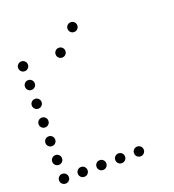

<svg xmlns="http://www.w3.org/2000/svg" viewBox="-136 -882 872 963"><g transform="rotate(-20 300.0 -400.0)"><path d="M349 -776Q339 -776 331.5 -768.5Q324 -761 324 -751V-749Q324 -739 331.5 -731.5Q339 -724 349 -724H351Q361 -724 368.5 -731.5Q376 -739 376 -749V-751Q376 -761 368.5 -768.5Q361 -776 351 -776ZM49 -676Q39 -676 31.5 -668.5Q24 -661 24 -651V-649Q24 -639 31.5 -631.5Q39 -624 49 -624H51Q61 -624 68.5 -631.5Q76 -639 76 -649V-651Q76 -661 68.5 -668.5Q61 -676 51 -676ZM249 -676Q239 -676 231.5 -668.5Q224 -661 224 -651V-649Q224 -639 231.5 -631.5Q239 -624 249 -624H251Q261 -624 268.5 -631.5Q276 -639 276 -649V-651Q276 -661 268.5 -668.5Q261 -676 251 -676ZM49 -576Q39 -576 31.5 -568.5Q24 -561 24 -551V-549Q24 -539 31.5 -531.5Q39 -524 49 -524H51Q61 -524 68.5 -531.5Q76 -539 76 -549V-551Q76 -561 68.5 -568.5Q61 -576 51 -576ZM49 -476Q39 -476 31.5 -468.5Q24 -461 24 -451V-449Q24 -439 31.5 -431.5Q39 -424 49 -424H51Q61 -424 68.5 -431.5Q76 -439 76 -449V-451Q76 -461 68.5 -468.5Q61 -476 51 -476ZM49 -376Q39 -376 31.5 -368.5Q24 -361 24 -351V-349Q24 -339 31.5 -331.5Q39 -324 49 -324H51Q61 -324 68.5 -331.5Q76 -339 76 -349V-351Q76 -361 68.5 -368.5Q61 -376 51 -376ZM49 -276Q39 -276 31.5 -268.5Q24 -261 24 -251V-249Q24 -239 31.5 -231.5Q39 -224 49 -224H51Q61 -224 68.5 -231.5Q76 -239 76 -249V-251Q76 -261 68.5 -268.5Q61 -276 51 -276ZM49 -176Q39 -176 31.5 -168.5Q24 -161 24 -151V-149Q24 -139 31.5 -131.5Q39 -124 49 -124H51Q61 -124 68.5 -131.5Q76 -139 76 -149V-151Q76 -161 68.5 -168.5Q61 -176 51 -176ZM49 -76Q39 -76 31.5 -68.5Q24 -61 24 -51V-49Q24 -39 31.5 -31.5Q39 -24 49 -24H51Q61 -24 68.5 -31.5Q76 -39 76 -49V-51Q76 -61 68.5 -68.5Q61 -76 51 -76ZM149 -76Q139 -76 131.5 -68.5Q124 -61 124 -51V-49Q124 -39 131.5 -31.5Q139 -24 149 -24H151Q161 -24 168.5 -31.5Q176 -39 176 -49V-51Q176 -61 168.5 -68.5Q161 -76 151 -76ZM249 -76Q239 -76 231.5 -68.5Q224 -61 224 -51V-49Q224 -39 231.5 -31.5Q239 -24 249 -24H251Q261 -24 268.5 -31.5Q276 -39 276 -49V-51Q276 -61 268.5 -68.5Q261 -76 251 -76ZM349 -76Q339 -76 331.5 -68.5Q324 -61 324 -51V-49Q324 -39 331.5 -31.5Q339 -24 349 -24H351Q361 -24 368.5 -31.5Q376 -39 376 -49V-51Q376 -61 368.5 -68.5Q361 -76 351 -76ZM449 -76Q439 -76 431.5 -68.5Q424 -61 424 -51V-49Q424 -39 431.5 -31.5Q439 -24 449 -24H451Q461 -24 468.5 -31.5Q476 -39 476 -49V-51Q476 -61 468.5 -68.5Q461 -76 451 -76Z"/></g></svg>

Font: Doto Rounded
Style: Regular
Weight: 400
Monospace: yes
Version: Version 1.000